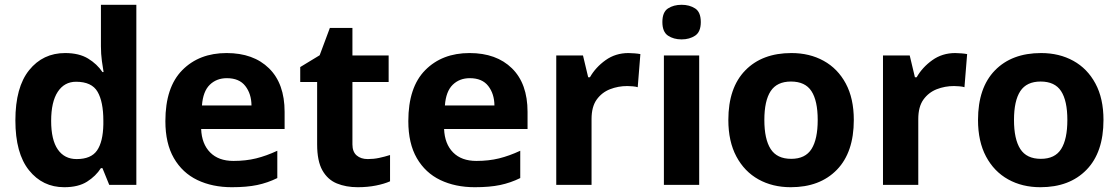

<svg xmlns="http://www.w3.org/2000/svg" viewBox="-20 -780 4720 810"><path d="M251 9.8Q159.7 9.8 102.3 -61.8Q44.9 -133.3 44.9 -272Q44.9 -412.1 103 -484.1Q161.1 -556.2 254.9 -556.2Q313.5 -556.2 351.6 -533Q389.6 -509.8 412.1 -476.1H417Q414.1 -491.7 409.9 -522.2Q405.8 -552.7 405.8 -585V-759.8H555.2V0H440.9L412.1 -70.8H405.8Q384.3 -37.1 347.4 -13.7Q310.5 9.8 251 9.8ZM303.2 -108.9Q364.3 -108.9 389.4 -145.3Q414.6 -181.6 416 -254.9V-271Q416 -350.6 391.6 -392.8Q367.2 -435.1 300.8 -435.1Q251.5 -435.1 223.6 -392.6Q195.8 -350.1 195.8 -270Q195.8 -189.9 223.9 -149.4Q252 -108.9 303.2 -108.9Z M936 -556.2Q1049.3 -556.2 1115 -491.7Q1180.7 -427.2 1180.7 -308.1V-235.8H828.6Q831.1 -172.9 866.5 -137Q901.9 -101.1 964.8 -101.1Q1017.1 -101.1 1060.5 -111.8Q1104 -122.6 1149.9 -144V-28.8Q1109.4 -8.8 1065.2 0.5Q1021 9.8 958 9.8Q876 9.8 812.7 -20.5Q749.5 -50.8 713.6 -112.8Q677.7 -174.8 677.7 -269Q677.7 -412.1 749 -484.1Q820.3 -556.2 936 -556.2ZM937 -450.2Q893.6 -450.2 865 -422.4Q836.4 -394.5 832 -335H1041Q1040.5 -384.3 1014.9 -417.2Q989.3 -450.2 937 -450.2Z M1531.7 -108.9Q1556.2 -108.9 1579.3 -113.8Q1602.5 -118.7 1625.5 -126V-15.1Q1601.6 -4.4 1566.2 2.7Q1530.8 9.8 1488.8 9.8Q1439.9 9.8 1401.1 -6.1Q1362.3 -22 1340.1 -61.3Q1317.9 -100.6 1317.9 -170.9V-434.1H1246.6V-497.1L1328.6 -546.9L1371.6 -662.1H1466.8V-545.9H1619.6V-434.1H1466.8V-170.9Q1466.8 -139.6 1484.6 -124.3Q1502.4 -108.9 1531.7 -108.9Z M1960.9 -556.2Q2074.2 -556.2 2139.9 -491.7Q2205.6 -427.2 2205.6 -308.1V-235.8H1853.5Q1856 -172.9 1891.4 -137Q1926.8 -101.1 1989.7 -101.1Q2042 -101.1 2085.4 -111.8Q2128.9 -122.6 2174.8 -144V-28.8Q2134.3 -8.8 2090.1 0.5Q2045.9 9.8 1982.9 9.8Q1900.9 9.8 1837.6 -20.5Q1774.4 -50.8 1738.5 -112.8Q1702.6 -174.8 1702.6 -269Q1702.6 -412.1 1773.9 -484.1Q1845.2 -556.2 1960.9 -556.2ZM1961.9 -450.2Q1918.5 -450.2 1889.9 -422.4Q1861.3 -394.5 1856.9 -335H2065.9Q2065.4 -384.3 2039.8 -417.2Q2014.2 -450.2 1961.9 -450.2Z M2631.3 -556.2Q2642.6 -556.2 2657.5 -554.9Q2672.4 -553.7 2681.6 -551.8L2670.4 -412.1Q2663.1 -414.6 2649.7 -415.8Q2636.2 -417 2626.5 -417Q2587.9 -417 2553.5 -403.6Q2519 -390.1 2497.3 -359.9Q2475.6 -329.6 2475.6 -277.8V0H2326.7V-545.9H2439.5L2461.4 -454.1H2468.8Q2492.7 -496.1 2534.7 -526.1Q2576.7 -556.2 2631.3 -556.2Z M2855.5 -759.8Q2888.7 -759.8 2912.6 -744.4Q2936.5 -729 2936.5 -687Q2936.5 -645.5 2912.6 -629.6Q2888.7 -613.8 2855.5 -613.8Q2821.8 -613.8 2798.1 -629.6Q2774.4 -645.5 2774.4 -687Q2774.4 -729 2798.1 -744.4Q2821.8 -759.8 2855.5 -759.8ZM2929.7 -545.9V0H2780.8V-545.9Z M3582 -273.9Q3582 -137.2 3510.5 -63.7Q3439 9.8 3315.9 9.8Q3239.3 9.8 3179.9 -23.2Q3120.6 -56.2 3086.7 -119.6Q3052.7 -183.1 3052.7 -273.9Q3052.7 -409.7 3124 -482.9Q3195.3 -556.2 3318.8 -556.2Q3395.5 -556.2 3454.8 -523.4Q3514.2 -490.7 3548.1 -427.7Q3582 -364.7 3582 -273.9ZM3204.6 -273.9Q3204.6 -192.9 3231.2 -151.4Q3257.8 -109.9 3317.9 -109.9Q3377.4 -109.9 3403.6 -151.4Q3429.7 -192.9 3429.7 -273.9Q3429.7 -355 3403.3 -395.5Q3377 -436 3316.9 -436Q3257.8 -436 3231.2 -395.5Q3204.6 -355 3204.6 -273.9Z M4009.8 -556.2Q4021 -556.2 4035.9 -554.9Q4050.8 -553.7 4060.1 -551.8L4048.8 -412.1Q4041.5 -414.6 4028.1 -415.8Q4014.6 -417 4004.9 -417Q3966.3 -417 3931.9 -403.6Q3897.5 -390.1 3875.7 -359.9Q3854 -329.6 3854 -277.8V0H3705.1V-545.9H3817.9L3839.8 -454.1H3847.2Q3871.1 -496.1 3913.1 -526.1Q3955.1 -556.2 4009.8 -556.2Z M4635.3 -273.9Q4635.3 -137.2 4563.7 -63.7Q4492.2 9.8 4369.1 9.8Q4292.5 9.8 4233.2 -23.2Q4173.8 -56.2 4139.9 -119.6Q4106 -183.1 4106 -273.9Q4106 -409.7 4177.2 -482.9Q4248.5 -556.2 4372.1 -556.2Q4448.7 -556.2 4508.1 -523.4Q4567.4 -490.7 4601.3 -427.7Q4635.3 -364.7 4635.3 -273.9ZM4257.8 -273.9Q4257.8 -192.9 4284.4 -151.4Q4311 -109.9 4371.1 -109.9Q4430.7 -109.9 4456.8 -151.4Q4482.9 -192.9 4482.9 -273.9Q4482.9 -355 4456.5 -395.5Q4430.2 -436 4370.1 -436Q4311 -436 4284.4 -395.5Q4257.8 -355 4257.8 -273.9Z"/></svg>

Font: Open Sans
Style: Bold
Weight: 700
Designer: Monotype Design Team
Foundry: Monotype Imaging Inc.
Version: Version 3.000; ttfautohint (v1.8.4)